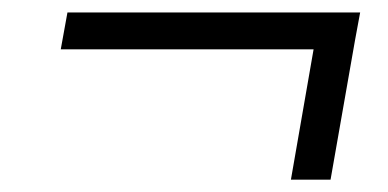

<svg xmlns="http://www.w3.org/2000/svg" viewBox="-20 -461 626 310"><path d="M78.1 -381.3 88.9 -440.9H561.5L553.2 -396L513.7 -170.9H449.7L486.3 -381.3Z"/></svg>

Font: Cascadia Mono Light
Style: Italic
Weight: 300
Italic angle: -10°
Monospace: yes
Designer: Aaron Bell
Foundry: Saja Typeworks
Version: Version 2404.023; ttfautohint (v1.8.4)